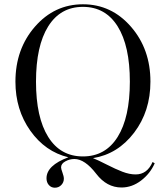

<svg xmlns="http://www.w3.org/2000/svg" viewBox="-20 -726 774 896"><path d="M682 -345Q682 -207 606 -107Q530 -7 414 12Q437 21 478 42Q519 63 551.5 75.5Q584 88 613 88Q667 88 692 30L702 36Q681 84 638.5 116.5Q596 149 547 149Q478 149 429 85Q376 16 327 16Q305 16 285 27Q265 38 265 55Q265 62 271.5 79.5Q278 97 278 108Q278 125 266 137.5Q254 150 236 150Q219 150 208 137.5Q197 125 197 106Q197 46 299 8Q191 -18 121.5 -116Q52 -214 52 -345Q52 -497 143 -601.5Q234 -706 367 -706Q500 -706 591 -601.5Q682 -497 682 -345ZM205 -603Q148 -512 148 -345Q148 -178 205 -87Q262 4 367 4Q472 4 529 -87Q586 -178 586 -345Q586 -512 529 -603Q472 -694 367 -694Q262 -694 205 -603Z"/></svg>

Font: Libre Caslon Display
Style: Regular
Weight: 400
Designer: Pablo Impallari, Rodrigo Fuenzalida
Foundry: Pablo Impallari, Rodrigo Fuenzalida
Version: Version 1.002